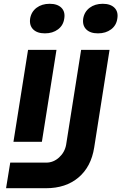

<svg xmlns="http://www.w3.org/2000/svg" viewBox="-20 -813 640 1013"><path d="M217 -637Q176 -637 155 -658Q134 -679 139 -715Q145 -751 173 -772Q201 -793 242 -793Q283 -793 304 -772Q325 -751 319 -715Q314 -679 286 -658Q258 -637 217 -637ZM497 -637Q456 -637 435 -658Q414 -679 419 -715Q425 -751 453 -772Q481 -793 522 -793Q563 -793 584 -772Q605 -751 599 -715Q594 -679 566 -658Q538 -637 497 -637ZM12 180 34 45H224Q262 45 292 17.5Q322 -10 329 -50L408 -550H558L477 -35Q461 67 394 123.5Q327 180 223 180ZM51 -65 128 -550H278L201 -65Z"/></svg>

Font: JetBrains Mono NL ExtraBold
Style: Italic
Weight: 800
Italic angle: -9°
Monospace: yes
Designer: Philipp Nurullin, Konstantin Bulenkov
Foundry: JetBrains
Version: Version 2.305; ttfautohint (v1.8.4.7-5d5b)